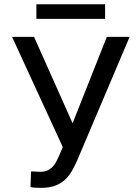

<svg xmlns="http://www.w3.org/2000/svg" viewBox="-20 -887 668 917"><path d="M326.7 -298.3 490.2 -710.9H599.1L347.7 -118.7Q322.3 -62 300.3 -38.3Q278.3 -14.6 248.8 -2.2Q219.2 10.3 174.8 10.3Q136.2 10.3 125.5 5.9L128.4 -68.4L172.9 -66.4Q224.1 -66.4 249 -115.7L261.2 -141.1L279.8 -184.6L37.6 -710.9H142.6ZM481.9 -796.9H153.8V-866.7H481.9Z"/></svg>

Font: SteelSelectRoboto
Style: Roboto-Regular
Weight: 400
Designer: Google
Version: Version 2.137; 2017